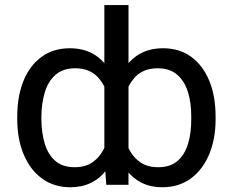

<svg xmlns="http://www.w3.org/2000/svg" viewBox="-20 -748 942 777"><path d="M852.5 -275.4V-265.6Q852.5 -185.5 826.4 -123.3Q800.3 -61 752 -25.6Q703.6 9.8 636.7 9.8Q589.8 9.8 553.7 -8.1Q517.6 -25.9 491.5 -60.1Q465.3 -94.2 449.7 -143.6Q434.1 -192.9 428.7 -255.9V-287.1Q436 -371.1 461.7 -430.4Q487.3 -489.7 531.7 -521.2Q576.2 -552.7 639.6 -552.7Q706.1 -552.7 753.4 -518.3Q800.8 -483.9 826.7 -421.6Q852.5 -359.4 852.5 -275.4ZM753.9 -265.6V-275.4Q754.4 -330.1 741 -374.5Q727.5 -418.9 697.5 -445.3Q667.5 -471.7 618.2 -471.7Q554.7 -471.7 520.8 -429.2Q486.8 -386.7 475.6 -327.1V-215.8Q485.8 -175.3 503.2 -142.3Q520.5 -109.4 549.1 -90.3Q577.6 -71.3 620.1 -71.3Q669.4 -71.3 698.7 -96.9Q728 -122.6 741.2 -166.7Q754.4 -210.9 753.9 -265.6ZM402.3 -102.5V-727.5H500V0H410.2ZM49.8 -265.6V-275.4Q49.8 -359.4 75.4 -421.6Q101.1 -483.9 148.7 -518.3Q196.3 -552.7 262.7 -552.7Q326.7 -552.7 370.8 -521.2Q415 -489.7 440.4 -430.4Q465.8 -371.1 472.7 -287.1V-255.9Q467.8 -192.9 452.1 -143.6Q436.5 -94.2 410.6 -60.1Q384.8 -25.9 348.1 -8.1Q311.5 9.8 264.6 9.8Q198.2 9.8 149.9 -25.6Q101.6 -61 75.7 -123.3Q49.8 -185.5 49.8 -265.6ZM147.5 -275.4V-265.6Q147.9 -210.9 161.1 -166.7Q174.3 -122.6 203.9 -96.9Q233.4 -71.3 282.2 -71.3Q324.7 -71.3 353 -90.3Q381.3 -109.4 398.7 -142.3Q416 -175.3 425.8 -215.8V-327.1Q415.5 -386.7 381.6 -429.2Q347.7 -471.7 284.2 -471.7Q234.9 -471.7 204.8 -445.3Q174.8 -418.9 161.4 -374.5Q147.9 -330.1 147.5 -275.4Z"/></svg>

Font: GitLab Sans
Style: Regular
Weight: 400
Designer: Rasmus Andersson
Foundry: Modifications by GitLab B.V., manufactured by rsms
Version: Version 4.000;git-c8fb6b7